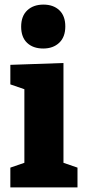

<svg xmlns="http://www.w3.org/2000/svg" viewBox="-20 -815 368 835"><path d="M256 -541V-107L317 -86V0H25V-86L86 -107V-427L25 -448V-533ZM72 -699Q72 -745 98.5 -770Q125 -795 169 -795Q212 -795 238 -770.5Q264 -746 264 -700Q264 -654 237.5 -629Q211 -604 168 -604Q124 -604 98 -628.5Q72 -653 72 -699Z"/></svg>

Font: Bitter Pro ExtraBold
Style: Regular
Weight: 800
Designer: Sol Matas, and Bitter project Authors
Foundry: Sol Matas
Version: Version 1.010